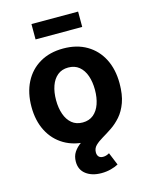

<svg xmlns="http://www.w3.org/2000/svg" viewBox="-137 -827 887 1124"><g transform="rotate(-15 306.5 -264.5)"><path d="M306.7 10.7Q224.6 10.7 164.6 -24.6Q104.6 -59.9 72.1 -123.3Q39.7 -186.6 39.7 -270.6Q39.7 -355.2 72.1 -418.7Q104.6 -482.2 164.6 -517.4Q224.6 -552.7 306.7 -552.7Q389.1 -552.7 448.9 -517.4Q508.7 -482.2 541.2 -418.7Q573.6 -355.2 573.6 -270.6Q573.6 -186.6 541.2 -123.3Q508.7 -59.9 448.9 -24.6Q389.1 10.7 306.7 10.7ZM306.7 -104.6Q345.8 -104.6 372.1 -126.3Q398.4 -148.1 411.5 -185.8Q424.6 -223.5 424.6 -271.1Q424.6 -319.2 411.5 -356.8Q398.4 -394.3 372.1 -415.9Q345.8 -437.5 306.7 -437.5Q267.6 -437.5 241.4 -415.9Q215.2 -394.3 202.1 -356.9Q188.9 -319.5 188.9 -271.1Q188.9 -223.5 202.1 -185.8Q215.2 -148.1 241.4 -126.3Q267.6 -104.6 306.7 -104.6ZM336.1 210.3Q279.2 210.3 243.3 183.2Q207.4 156.2 207.4 107.1Q207.4 73.7 223.3 49.6Q239.3 25.6 265.7 6.9Q292.1 -11.9 323.7 -29.6Q355.2 -47.3 386.5 -67.6Q417.8 -88 444.2 -115.1Q470.6 -142.1 486.6 -180Q502.6 -217.9 502.6 -270.6H573.6Q573.6 -201.8 556.4 -154.9Q539.2 -108 512.1 -77.2Q484.9 -46.4 454.2 -25.9Q423.5 -5.3 396.3 10.6Q369.2 26.5 352 43.3Q334.8 60.2 334.8 84.5Q334.8 101.2 343.6 110.8Q352.4 120.4 370 120.4Q380.5 120.4 389.8 117.3Q399.1 114.2 407.8 109.1L439.2 185.6Q421.2 195.7 393.8 203Q366.4 210.3 336.1 210.3ZM447.8 -738.8V-645.8H165.1V-738.8Z"/></g></svg>

Font: Inter Variable LoSnoCo
Style: Regular
Weight: 400
Designer: Rasmus Andersson
Foundry: rsms
Version: Version 4.000;git-a52131595; featfreeze: case,dlig,ss01,ss02